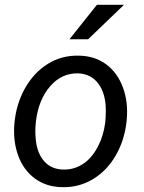

<svg xmlns="http://www.w3.org/2000/svg" viewBox="-20 -770 598 800"><path d="M33.7 0ZM308.6 -538.1Q375 -537.1 422.4 -502Q469.7 -466.8 492.4 -405Q515.1 -343.3 507.8 -270L506.8 -259.3Q497.6 -182.1 460.9 -119.9Q424.3 -57.6 366.2 -22.9Q308.1 11.7 238.8 9.8Q172.9 8.8 125.2 -26.4Q77.6 -61.5 55.7 -122.1Q33.7 -182.6 40 -255.4Q47.4 -337.4 84.5 -402.8Q121.6 -468.3 179.9 -504.2Q238.3 -540 308.6 -538.1ZM128.9 -254.9Q125.5 -224.1 128.9 -190.9Q133.8 -133.3 163.3 -99.1Q192.9 -64.9 242.2 -63.5Q286.1 -62 323.2 -85.2Q360.4 -108.4 385.7 -155.3Q411.1 -202.1 418.5 -259.3Q422.4 -304.2 419.9 -335Q414.1 -394 384.3 -428.2Q354.5 -462.4 305.2 -464.4Q236.8 -465.8 189 -410.6Q141.1 -355.5 129.9 -266.1ZM383.8 -750H496.6L347.2 -606.4H269.5Z"/></svg>

Font: Roboto
Style: Italic
Weight: 400
Italic angle: -12°
Designer: Google
Version: Version 2.134; 2016; ttfautohint (v1.6)